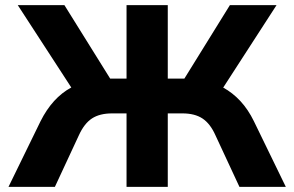

<svg xmlns="http://www.w3.org/2000/svg" viewBox="-20 -725 1142 745"><path d="M13 0 137 -254Q160 -300 190 -333Q220 -366 257.5 -386Q295 -406 339 -414L268 -368L49 -705H230L420 -400L395 -420H471V-705H631V-420H709L683 -400L872 -705H1053L835 -368L764 -414Q808 -406 845.5 -385.5Q883 -365 913 -332.5Q943 -300 965 -255L1089 0H909L816 -200Q796 -245 766 -265Q736 -285 688 -285H631V0H471V-285H415Q367 -285 337 -265.5Q307 -246 286 -200L193 0Z"/></svg>

Font: Nunito Sans 8pt ExtraBold
Style: Regular
Weight: 800
Version: Version 3.101;gftools[0.9.27]